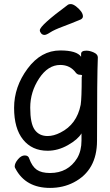

<svg xmlns="http://www.w3.org/2000/svg" viewBox="-20 -739 540 940"><path d="M225 181Q106 181 56 87Q52 81 52 76Q52 60 68 41Q84 22 101 22Q119 22 123 37Q137 76 160 92Q183 108 225 108Q313 108 358 35Q379 -1 379 -51V-86Q361 -56 312.5 -28.5Q264 -1 213 -1Q137 -1 93 -55.5Q49 -110 49 -211Q49 -314 115 -403Q181 -492 275 -492Q356 -492 377 -461Q377 -467 377 -475Q377 -491 403 -491Q420 -491 439.5 -482Q459 -473 459 -458Q455 -364 455 -50Q455 95 341 154Q289 181 225 181ZM213 -73Q243 -73 276 -90Q356 -130 375 -226Q380 -257 380 -362Q382 -366 382 -368Q382 -373 371 -373Q360 -373 352 -382Q324 -421 275 -421Q215 -421 171.5 -355Q128 -289 128 -212Q128 -134 150 -103.5Q172 -73 213 -73ZM198 -568Q188 -568 181.5 -575.5Q175 -583 175 -591Q175 -614 313 -716Q317 -719 327 -719Q337 -719 352 -708Q386 -681 386 -659Q386 -650 376 -644Q331 -625 288 -609Q245 -593 226 -580.5Q207 -568 198 -568Z"/></svg>

Font: LXGW WenKai Mono TC
Style: Bold
Weight: 700
Designer: LXGW / Fontworks Inc.
Foundry: LXGW / Fontworks Inc.
Version: Version 1.330